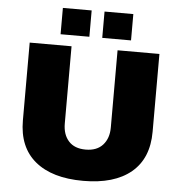

<svg xmlns="http://www.w3.org/2000/svg" viewBox="-59 -941 951 1010"><g transform="rotate(5 416.5 -436.5)"><path d="M74 -277V-688H295V-280Q295 -222 326 -187.5Q357 -153 416 -153Q475 -153 506.5 -188Q538 -223 538 -280V-688H759V-277Q759 -136 670 -62Q581 12 417 12Q253 12 163.5 -62Q74 -136 74 -277ZM232 -885H384V-746H232ZM452 -885H604V-746H452Z"/></g></svg>

Font: Archivo Black
Style: Regular
Weight: 400
Designer: Hector Gatti
Foundry: Omnibus-Type
Version: Version 1.101; ttfautohint (v1.8)